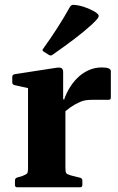

<svg xmlns="http://www.w3.org/2000/svg" viewBox="-20 -796 501 816"><path d="M99.1 0V-311.3H258V0ZM451.1 -381.3Q451.1 -371.8 441.1 -371.8H372.2Q356.7 -371.8 345 -370Q333.3 -368.2 321.3 -363.2Q300 -354.1 280.1 -340.5Q260.3 -326.8 245.6 -311L245.6 -349.4Q254.1 -384.2 270.4 -413.4Q286.6 -442.7 308.5 -464.3Q330.3 -485.9 356.8 -497.6Q383.2 -509.4 412.4 -509.4Q451.1 -509.4 451.1 -493.5ZM53.2 0Q43.6 0 43.6 -10V-28.8Q43.6 -38.8 53 -41.6L74.4 -47.6Q92 -54.7 95.6 -59.6Q99.1 -64.5 99.1 -81.4V-180H258V-83.3Q258 -65.1 261.5 -60.2Q265 -55.3 281.3 -50.4L321 -40.6Q330 -37.8 330 -28.4V-9.6Q330 0 320 0ZM99.1 -311.3V-462L118.3 -417.3L41.7 -434.3Q32.1 -436.4 32.1 -446.4V-469Q32.1 -478.2 42.1 -480.6L218.3 -507.8Q234.7 -510.4 241.6 -506.3Q248.4 -502.2 248.4 -488V-376.7L258 -360.9V-311.3ZM203.2 -563.1Q196 -557.7 187.6 -562.7L165.6 -576.6Q157.2 -581.6 163.6 -589.1Q195.7 -633.7 224.2 -678.1Q252.8 -722.6 277.6 -767.3Q283 -775.9 292.6 -775.5Q315 -774.1 338.6 -766.1Q362.1 -758 381.8 -746.9Q394.4 -739 398.1 -733.2Q401.8 -727.4 395.4 -718.3Q388.9 -709.2 369.7 -691.3Q335.3 -660 293.3 -628.3Q251.2 -596.7 203.2 -563.1Z"/></svg>

Font: Hahmlet
Style: Regular
Weight: 400
Designer: Minjoo Ham & Mark Frömberg
Foundry: hypertype
Version: Version 1.002